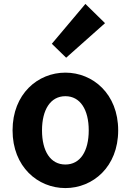

<svg xmlns="http://www.w3.org/2000/svg" viewBox="-20 -944 666 978"><path d="M313 14C453 14 582 -94 582 -280C582 -466 453 -574 313 -574C173 -574 44 -466 44 -280C44 -94 173 14 313 14ZM313 -106C237 -106 194 -174 194 -280C194 -385 237 -454 313 -454C389 -454 432 -385 432 -280C432 -174 389 -106 313 -106ZM317 -650 515 -826 415 -924 244 -721Z"/></svg>

Font: Noto Sans HK
Style: Bold
Weight: 700
Designer: Ryoko NISHIZUKA 西塚涼子 (kana, bopomofo & ideographs); Paul D. Hunt (Latin, Greek & Cyrillic); Sandoll Communications 산돌커뮤니
Foundry: Adobe
Version: Version 2.002;hotconv 1.0.116;makeotfexe 2.5.65601